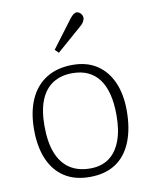

<svg xmlns="http://www.w3.org/2000/svg" viewBox="-86 -820 714 899"><g transform="rotate(-10 271.0 -371.0)"><path d="M268 14Q197 14 148 -18Q99 -50 74 -109Q49 -168 49 -249Q49 -332 75.5 -392Q102 -452 153.5 -484.5Q205 -517 279 -517Q347 -517 394.5 -485.5Q442 -454 467 -397Q492 -340 492 -262Q492 -176 466.5 -113.5Q441 -51 391.5 -18.5Q342 14 268 14ZM277 -25Q330 -25 366 -50.5Q402 -76 421.5 -126Q441 -176 441 -249Q441 -307 430 -350Q419 -393 397.5 -421.5Q376 -450 344.5 -464.5Q313 -479 271 -479Q217 -479 178.5 -454.5Q140 -430 120 -381Q100 -332 100 -258Q100 -180 120.5 -128.5Q141 -77 180.5 -51Q220 -25 277 -25ZM226 -584 209 -601 309 -734Q318 -745 325.5 -750.5Q333 -756 340 -756Q347 -756 353.5 -751.5Q360 -747 364 -740Q368 -733 368 -726Q368 -717 361.5 -706Q355 -695 335 -679Z"/></g></svg>

Font: Literata 18pt ExtraLight
Style: Regular
Weight: 250
Designer: Latin by Veronika Burian and Jose Scaglione. Greek by Irene Vlachou. Cyrillic by Vera Evstafieva.
Foundry: TypeTogether
Version: Version 3.103;gftools[0.9.29]